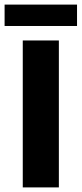

<svg xmlns="http://www.w3.org/2000/svg" viewBox="-41 -815 355 835"><path d="M215 0H58V-639H215ZM-21 -702V-795H294V-702Z"/></svg>

Font: Anek Latin
Style: Bold
Weight: 700
Designer: Yesha Goshar
Foundry: Ek Type
Version: Version 1.003